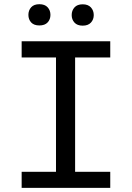

<svg xmlns="http://www.w3.org/2000/svg" viewBox="-20 -911 640 931"><path d="M85 -710.9V-632.3H251.5V-78.1H85V0H514.6V-78.1H344.2V-632.3H514.6V-710.9ZM117.7 -838.9Q117.7 -816.9 131.1 -802.2Q144.5 -787.6 170.9 -787.6Q197.3 -787.6 210.9 -802.2Q224.6 -816.9 224.6 -838.9Q224.6 -860.8 210.9 -875.7Q197.3 -890.6 170.9 -890.6Q144.5 -890.6 131.1 -875.7Q117.7 -860.8 117.7 -838.9ZM327.6 -837.9Q327.6 -816.4 341.1 -801.5Q354.5 -786.6 380.9 -786.6Q407.2 -786.6 420.9 -801.5Q434.6 -816.4 434.6 -837.9Q434.6 -859.9 420.9 -875Q407.2 -890.1 380.9 -890.1Q354.5 -890.1 341.1 -875Q327.6 -859.9 327.6 -837.9Z"/></svg>

Font: RobotoMono Nerd Font
Style: Regular
Weight: 400
Monospace: yes
Designer: Google
Version: Version 3.000;Nerd Fonts 3.2.1